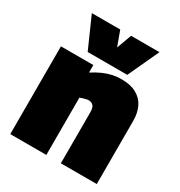

<svg xmlns="http://www.w3.org/2000/svg" viewBox="-184 -916 975 1042"><g transform="rotate(30 303.5 -395.0)"><path d="M33 0V-550H236V-503Q269 -524 297.5 -536.5Q326 -549 353 -554.5Q380 -560 409 -560Q466 -560 503 -539Q540 -518 557.5 -481.5Q575 -445 575 -396V0H350V-320Q350 -350 338.5 -361Q327 -372 311 -372Q303 -372 295 -370Q287 -368 278 -365.5Q269 -363 259 -359V0ZM512 -790 422 -596H174L88 -790H266L300 -697L334 -790Z"/></g></svg>

Font: Georama Black
Style: Regular
Weight: 900
Designer: Jean-Baptiste Levee
Foundry: Production Type
Version: Version 1.001